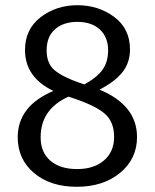

<svg xmlns="http://www.w3.org/2000/svg" viewBox="-20 -705 594 737"><path d="M362 -361Q506 -301 506 -179Q506 -95 441 -41.5Q376 12 275 12Q173 12 110.5 -41Q48 -94 48 -178Q48 -298 185 -356Q76 -408 76 -513Q76 -593 136 -639Q196 -685 277 -685Q358 -685 418.5 -640Q479 -595 479 -515Q479 -465 450.5 -428.5Q422 -392 362 -361ZM277 -621Q223 -621 191 -592.5Q159 -564 159 -512Q159 -461 189.5 -435.5Q220 -410 283 -388L304 -381Q353 -408 374 -438Q395 -468 395 -512Q395 -562 363.5 -591.5Q332 -621 277 -621ZM418 -179Q418 -236 384.5 -266.5Q351 -297 270 -325L243 -334Q136 -286 136 -178Q136 -120 173.5 -88Q211 -56 276 -56Q341 -56 379.5 -89.5Q418 -123 418 -179Z"/></svg>

Font: Sedus Text
Style: Regular
Weight: 400
Designer: TypeMates
Foundry: TypeMates, Runge Thomsen GbR
Version: Version 4.202;PS 004.202;hotconv 1.0.88;makeotf.lib2.5.64775